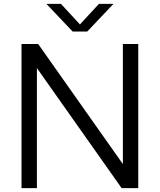

<svg xmlns="http://www.w3.org/2000/svg" viewBox="-20 -966 820 986"><path d="M611 -740H690V0H604.5L169.5 -616.5V0H90.5V-740H176L611 -123.5ZM488 -946H562.5L428 -804H353L218.5 -946H293L390.5 -840.5Z"/></svg>

Font: Encode Sans Semi Expanded
Style: Regular
Weight: 400
Width: 6
Designer: Multiple Designers
Foundry: Impallari Type
Version: Version 2.000